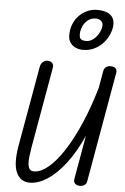

<svg xmlns="http://www.w3.org/2000/svg" viewBox="-79 -1402 950 1463"><g transform="rotate(5 395.5 -670.0)"><path d="M204.5 9Q135.5 9 103.8 -56.8Q72 -122.5 97 -266.5L205.5 -879.5Q207.5 -891.5 214.8 -902.8Q222 -914 234.2 -921.5Q246.5 -929 262.5 -928.5Q284.5 -928 296.8 -914Q309 -900 305 -878.5L196 -259.5Q190.5 -225.5 186.5 -193.5Q182.5 -161.5 184 -135.8Q185.5 -110 196.2 -94.8Q207 -79.5 230 -79.5Q282.5 -79.5 340.8 -128.5Q399 -177.5 457.5 -268Q516 -358.5 569.8 -482.5Q623.5 -606.5 667 -757L690 -888Q693.5 -906 706.8 -917.2Q720 -928.5 743.5 -928.5Q770.5 -928.5 782 -915.5Q793.5 -902.5 789.5 -881L641.5 -39.5Q638.5 -19 622.8 -9.5Q607 0 589 0Q567.5 0 552.8 -12.2Q538 -24.5 542.5 -50L601.5 -385Q543 -254.5 475.2 -167Q407.5 -79.5 338.2 -35.2Q269 9 204.5 9ZM520.5 -1034.5Q490.5 -1034.5 465 -1046Q439.5 -1057.5 423.8 -1080.2Q408 -1103 408 -1137Q408 -1184 423.8 -1222.5Q439.5 -1261 467 -1288.8Q494.5 -1316.5 529.8 -1332Q565 -1347.5 604.5 -1347.5Q670.5 -1347.5 704 -1320.8Q737.5 -1294 736 -1243.5Q735 -1211.5 720.2 -1175.2Q705.5 -1139 678 -1107Q650.5 -1075 610.8 -1054.8Q571 -1034.5 520.5 -1034.5ZM539.5 -1104Q570.5 -1104 596.2 -1125.2Q622 -1146.5 637.8 -1177Q653.5 -1207.5 654 -1233.5Q654.5 -1254 638.5 -1267.5Q622.5 -1281 601.5 -1281Q564.5 -1281 539.8 -1261.8Q515 -1242.5 502 -1213.8Q489 -1185 487.5 -1157Q487 -1141 490.2 -1129Q493.5 -1117 504.8 -1110.5Q516 -1104 539.5 -1104Z"/></g></svg>

Font: Edu AU VIC WA NT Pre Medium
Style: Regular
Weight: 500
Designer: Tina and Corey Anderson, Eben Sorkin, Mirko Velimirovic
Foundry: Google for Education
Version: Version 1.001